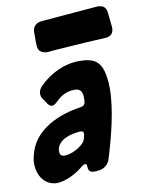

<svg xmlns="http://www.w3.org/2000/svg" viewBox="-91 -887 707 957"><g transform="rotate(-10 262.0 -409.0)"><path d="M216 -647C261 -650 309 -654 377 -658L485 -664C514 -667 524 -683 524 -710L516 -786C513 -815 496 -825 469 -825L181 -801C154 -798 137 -779 137 -754V-713C137 -704 137 -694 138 -685V-683C139 -654 162 -644 187 -644ZM131 -484C112 -465 113 -449 113 -444C113 -435 116 -426 122 -418L142 -389C148 -381 155 -377 162 -377C170 -377 180 -383 191 -394C218 -421 247 -436 286 -436C315 -436 325 -419 325 -386C325 -381 325 -375 324 -369C323 -355 315 -347 300 -345C193 -330 70 -279 34 -168C21 -128 23 -108 23 -107C23 -49 57 7 121 7C170 4 219 -23 256 -54C263 -59 269 -62 273 -62C279 -62 282 -57 282 -46C282 -23 295 -17 315 -17L336 -19C363 -22 385 -41 392 -65C424 -169 460 -304 460 -414C460 -433 459 -451 456 -468C445 -549 410 -573 334 -573C258 -573 186 -539 131 -484ZM289 -188C282 -154 215 -121 181 -121C176 -121 171 -122 168 -124C156 -128 156 -141 156 -152C164 -207 230 -223 276 -226C286 -226 294 -225 294 -213C294 -210 294 -208 293 -205Z"/></g></svg>

Font: Bangerz
Style: Bold
Weight: 700
Designer: vernon adams
Foundry: Vernon Adams
Version: Version 2.10;December 28, 2023;FontCreator 13.0.0.2683 64-bi